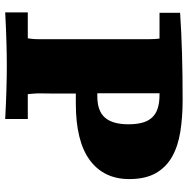

<svg xmlns="http://www.w3.org/2000/svg" viewBox="-12 -712 729 746"><g transform="rotate(90 353.0 -338.5)"><path d="M368.2 -683.1Q434.1 -683.1 490.2 -674.3Q546.4 -665.5 587.6 -642.6Q628.9 -619.6 652.1 -579.1Q675.3 -538.6 675.3 -475.6Q675.3 -377 601.8 -322.5Q528.3 -268.1 380.9 -268.1H342.8Q342.8 -232.4 342.8 -208Q342.8 -183.6 342.8 -167.5Q342.8 -151.4 342.5 -142.6Q342.3 -133.8 342.3 -129.4Q342.3 -125 342.3 -123.8Q342.3 -122.6 342.3 -122.1Q342.3 -117.2 342.8 -110.8Q343.3 -104.5 343.8 -98.6Q344.2 -92.8 344.7 -87.9Q345.2 -83 345.2 -81.5H441.9V6.3Q377.4 2.9 326.4 1.5Q275.4 0 235.4 0Q193.8 0 142.6 1.5Q91.3 2.9 27.8 6.3V-81.5H128.4Q129.4 -86.9 130.6 -98.1Q131.8 -109.4 131.8 -126.5V-550.8Q131.8 -564.9 131.1 -575.7Q130.4 -586.4 129.4 -593.3H29.3V-673.3Q102.5 -678.2 186.3 -680.7Q270 -683.1 368.2 -683.1ZM462.4 -472.2Q462.4 -503.9 456.1 -526.9Q449.7 -549.8 436 -564.5Q422.4 -579.1 400.6 -586.2Q378.9 -593.3 348.1 -593.3H341.8V-351.6H353Q411.1 -351.6 436.8 -381.6Q462.4 -411.6 462.4 -472.2Z"/></g></svg>

Font: Tienne Black
Style: Regular
Weight: 900
Designer: vernon adams
Foundry: vernon adams
Version: Version 001.001